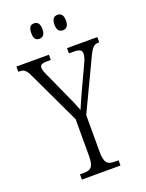

<svg xmlns="http://www.w3.org/2000/svg" viewBox="-171 -986 810 1066"><g transform="rotate(-20 234.0 -453.0)"><path d="M307 -815C326 -815 341 -826 341 -860C341 -895 326 -906 307 -906C287 -906 273 -895 273 -860C273 -826 287 -815 307 -815ZM168 -815C187 -815 202 -826 202 -860C202 -895 187 -906 168 -906C148 -906 136 -895 136 -860C136 -826 148 -815 168 -815ZM122 0H350V-31H328C287 -31 267 -42 267 -112V-328L406 -621C430 -672 443 -683 468 -683H473V-714H294V-683H323C356 -683 370 -675 370 -654C370 -641 366 -625 353 -598L291 -465C272 -423 257 -390 247 -366C233 -403 217 -440 197 -482L141 -606C131 -626 123 -646 123 -659C123 -673 129 -683 162 -683H187V-714H-5V-683H1C30 -683 40 -674 59 -634L204 -327V-110C204 -42 185 -31 142 -31H122Z"/></g></svg>

Font: Noto Serif Bengali ExtraCondensed Light
Style: Regular
Weight: 300
Width: 2
Designer: Juan Bruce, Universal Thirst, Indian Type Foundry and the Monotype Design Team.
Foundry: Monotype Imaging Inc.
Version: Version 2.003